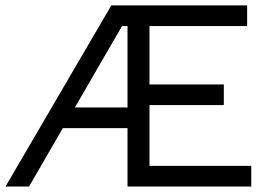

<svg xmlns="http://www.w3.org/2000/svg" viewBox="-24 -680 978 700"><path d="M877 -660.2V-585H521V-372.1H792V-296.9H521V-75.2H892.1V0H440.9V-212.9H205.1L82 0H-3.9L381.8 -660.2ZM249 -288.1H440.9V-585H420.9Z"/></svg>

Font: Human Sans
Style: Regular
Weight: 400
Designer: Tim Radville
Foundry: Continuum
Version: Version 1.000;FEAKit 1.0